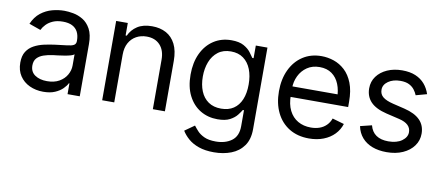

<svg xmlns="http://www.w3.org/2000/svg" viewBox="-68 -819 2998 1301"><g transform="rotate(10 1431.0 -168.5)"><path d="M237.3 12.7Q185.5 12.7 143.1 -7.1Q100.6 -26.9 75.7 -64.5Q50.8 -102.1 50.8 -155.3Q50.8 -202.1 69.3 -231.2Q87.9 -260.3 118.9 -277.1Q149.9 -293.9 187.3 -302.2Q224.6 -310.5 262.7 -315.4Q312.5 -321.8 343.5 -325.2Q374.5 -328.6 388.9 -336.9Q403.3 -345.2 403.3 -365.2V-368.2Q403.3 -403.3 390.6 -428Q377.9 -452.6 352.3 -465.6Q326.7 -478.5 288.1 -478.5Q248 -478.5 220 -466.3Q191.9 -454.1 173.8 -435.3Q155.8 -416.5 146.5 -396.5L66.4 -424.8Q87.9 -474.6 123.8 -502.4Q159.7 -530.3 201.9 -541.5Q244.1 -552.7 285.2 -552.7Q311.5 -552.7 345.7 -546.6Q379.9 -540.5 412.4 -521.2Q444.8 -502 466.1 -463.1Q487.3 -424.3 487.3 -359.4V0H403.3V-74.2H399.4Q391.1 -56.6 371.1 -36.4Q351.1 -16.1 318.1 -1.7Q285.2 12.7 237.3 12.7ZM250 -62.5Q299.8 -62.5 334 -82Q368.2 -101.6 385.7 -132.6Q403.3 -163.6 403.3 -197.3V-274.4Q397.9 -268.1 380.1 -262.9Q362.3 -257.8 339.1 -253.9Q315.9 -250 293.9 -247.3Q272 -244.6 258.8 -243.2Q226.1 -238.8 197.8 -229.2Q169.4 -219.7 152.1 -201.2Q134.8 -182.6 134.8 -150.4Q134.8 -106.9 167.2 -84.7Q199.7 -62.5 250 -62.5Z M724.6 -328.1V0H641.6V-545.9H721.7V-460H729.5Q748.5 -502 787.6 -527.3Q826.7 -552.7 888.7 -552.7Q943.8 -552.7 985.4 -530.3Q1026.9 -507.8 1050 -462.2Q1073.2 -416.5 1073.2 -346.7V0H990.2V-340.8Q990.2 -404.8 956.5 -441.2Q922.9 -477.5 864.7 -477.5Q824.7 -477.5 793 -460Q761.2 -442.4 742.9 -409.2Q724.6 -376 724.6 -328.1Z M1447.3 215.8Q1386.7 215.8 1343 200.4Q1299.3 185.1 1270.5 159.9Q1241.7 134.8 1224.6 106.4L1291 59.6Q1302.2 74.7 1319.8 94Q1337.4 113.3 1367.7 127.4Q1397.9 141.6 1447.3 141.6Q1513.2 141.6 1556.4 109.9Q1599.6 78.1 1599.6 9.8V-100.6H1591.8Q1583 -85.9 1566.2 -64.2Q1549.3 -42.5 1517.8 -25.6Q1486.3 -8.8 1432.6 -8.8Q1366.7 -8.8 1314.5 -40Q1262.2 -71.3 1231.7 -130.9Q1201.2 -190.4 1201.2 -275.4Q1201.2 -359.4 1230.7 -421.6Q1260.3 -483.9 1313 -518.3Q1365.7 -552.7 1434.6 -552.7Q1487.8 -552.7 1519.3 -535.2Q1550.8 -517.6 1567.6 -495.4Q1584.5 -473.1 1593.8 -459H1602.5V-545.9H1682.6V15.6Q1682.6 85.9 1651.1 130.1Q1619.6 174.3 1566.2 195.1Q1512.7 215.8 1447.3 215.8ZM1444.3 -84Q1495.1 -84 1529.8 -107.2Q1564.5 -130.4 1582.5 -173.6Q1600.6 -216.8 1600.6 -277.3Q1600.6 -336.4 1583 -381.3Q1565.4 -426.3 1530.5 -451.9Q1495.6 -477.5 1444.3 -477.5Q1391.1 -477.5 1355.7 -450.4Q1320.3 -423.3 1302.7 -377.9Q1285.2 -332.5 1285.2 -277.3Q1285.2 -220.7 1303 -177Q1320.8 -133.3 1356.4 -108.6Q1392.1 -84 1444.3 -84Z M2065.4 11.7Q1986.8 11.7 1929.4 -23.4Q1872.1 -58.6 1841.3 -121.8Q1810.5 -185.1 1810.5 -268.6Q1810.5 -352.5 1840.8 -416.5Q1871.1 -480.5 1926 -516.6Q1981 -552.7 2054.7 -552.7Q2097.2 -552.7 2139.2 -538.6Q2181.2 -524.4 2215.6 -492.7Q2250 -460.9 2270.5 -408.7Q2291 -356.4 2291 -280.3V-244.1H1870.1V-316.4H2245.6L2207 -289.1Q2207 -343.8 2189.9 -386.2Q2172.9 -428.7 2138.9 -453.1Q2105 -477.5 2054.7 -477.5Q2004.4 -477.5 1968.5 -452.9Q1932.6 -428.2 1913.6 -388.7Q1894.5 -349.1 1894.5 -303.7V-255.9Q1894.5 -193.8 1916 -150.9Q1937.5 -107.9 1976.1 -85.7Q2014.6 -63.5 2065.4 -63.5Q2098.1 -63.5 2125 -73Q2151.9 -82.5 2171.4 -101.8Q2190.9 -121.1 2201.2 -149.4L2282.2 -126Q2269.5 -85 2239.5 -54Q2209.5 -22.9 2165 -5.6Q2120.6 11.7 2065.4 11.7Z M2802.7 -422.9 2727.5 -402.3Q2720.2 -420.9 2706.5 -439Q2692.9 -457 2669.7 -468.8Q2646.5 -480.5 2609.4 -480.5Q2559.6 -480.5 2526.4 -457.3Q2493.2 -434.1 2493.2 -399.4Q2493.2 -368.2 2515.9 -349.6Q2538.6 -331.1 2586.9 -319.3L2668 -299.8Q2740.7 -282.2 2776.6 -245.6Q2812.5 -209 2812.5 -152.3Q2812.5 -105.5 2785.6 -68.4Q2758.8 -31.2 2710.9 -9.8Q2663.1 11.7 2599.6 11.7Q2543.9 11.7 2501 -4.6Q2458 -21 2430.2 -52.7Q2402.3 -84.5 2392.6 -130.9L2471.7 -150.4Q2482.9 -106.4 2514.9 -84.5Q2546.9 -62.5 2598.6 -62.5Q2656.7 -62.5 2691.7 -87.6Q2726.6 -112.8 2726.6 -147.5Q2726.6 -176.3 2706.5 -195.6Q2686.5 -214.8 2645.5 -224.6L2554.7 -246.1Q2479.5 -264.2 2444.3 -301.3Q2409.2 -338.4 2409.2 -394.5Q2409.2 -440.9 2435.3 -476.6Q2461.4 -512.2 2506.8 -532.5Q2552.2 -552.7 2609.4 -552.7Q2663.6 -552.7 2701.9 -536.4Q2740.2 -520 2765.1 -491Q2790 -461.9 2802.7 -422.9Z"/></g></svg>

Font: Inter V
Style: 
Weight: 400
Designer: Rasmus Andersson
Foundry: rsms
Version: Version 4.000;git-a3f224843